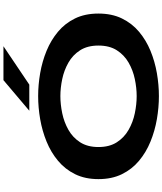

<svg xmlns="http://www.w3.org/2000/svg" viewBox="68 -1020 963 1140"><g transform="rotate(-90 550.0 -450.5)"><path d="M549 11Q481.5 11 412 -1Q342.5 -13 278.8 -39Q215 -65 164.8 -107Q114.5 -149 85.2 -208.8Q56 -268.5 56 -348Q56 -427 85.2 -486.5Q114.5 -546 164.8 -588Q215 -630 278.8 -656Q342.5 -682 412 -694Q481.5 -706 549 -706Q616 -706 685.2 -694Q754.5 -682 817.8 -656Q881 -630 931 -588.2Q981 -546.5 1010 -487Q1039 -427.5 1039 -348Q1039 -268.5 1010 -208.8Q981 -149 931 -107Q881 -65 817.8 -39Q754.5 -13 685.2 -1Q616 11 549 11ZM549 -121Q597.5 -121 650 -132Q702.5 -143 747.8 -169Q793 -195 821 -238.8Q849 -282.5 849 -348Q849 -413 821 -456.8Q793 -500.5 747.8 -526.2Q702.5 -552 650 -563Q597.5 -574 549 -574Q500 -574 447 -563Q394 -552 348.5 -526.2Q303 -500.5 274.8 -456.8Q246.5 -413 246.5 -348Q246.5 -282.5 274.8 -238.8Q303 -195 348.5 -169Q394 -143 447 -132Q500 -121 549 -121ZM617 -758.5H462L643.5 -912H845Z"/></g></svg>

Font: Trispace Expanded
Style: Bold
Weight: 700
Width: 7
Designer: Tyler Finck
Foundry: Etcetera Type Company
Version: Version 1.210; ttfautohint (v1.8.3)